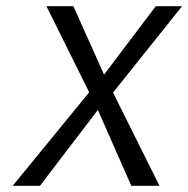

<svg xmlns="http://www.w3.org/2000/svg" viewBox="-20 -600 608 620"><path d="M21 0H109L296 -245L404 0H495L345 -301L568 -580H483L316 -359L217 -580H130L268 -302Z"/></svg>

Font: Charger Sport
Style: DfNrwObl
Weight: 400
Designer: Jasper
Foundry: Cannot Into Space Fonts
Version: Version 1.1